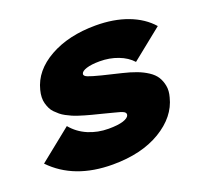

<svg xmlns="http://www.w3.org/2000/svg" viewBox="-115 -771 965 914"><g transform="rotate(-20 368.0 -314.0)"><path d="M670.9 -196.8Q648.4 -105.5 551.3 -47.1Q454.1 11.2 308.1 11.2Q112.8 11.2 1 -105L164.1 -235.8Q196.8 -196.3 244.6 -176Q292.5 -155.8 347.2 -155.8Q395 -155.8 421.6 -164.3Q448.2 -172.9 452.1 -187Q454.6 -197.8 443.6 -204.3Q432.6 -210.9 397 -219.2Q392.6 -220.2 345.9 -232.4Q299.3 -244.6 292 -246.1Q275.4 -250.5 262 -254.4Q248.5 -258.3 231.9 -263.7Q215.3 -269 202.1 -274.9Q189 -280.8 174.6 -288.3Q160.2 -295.9 149.4 -304.9Q138.7 -314 128.4 -324.2Q118.2 -334.5 112.1 -347.2Q106 -359.9 102.1 -374Q98.1 -388.2 98.6 -405.3Q99.1 -422.4 104 -440.9Q126.5 -531.2 222.7 -585.2Q318.8 -639.2 456.1 -639.2Q547.4 -639.2 618.7 -612.3Q689.9 -585.4 733.9 -535.2L578.1 -410.2Q551.8 -439.5 508.8 -455.8Q465.8 -472.2 416 -472.2Q374 -472.2 348.9 -464.1Q323.7 -456.1 320.8 -442.9Q318.8 -432.6 336.7 -425.3Q354.5 -418 402.8 -405.8L498 -382.8Q537.1 -373.5 566.9 -362.3Q596.7 -351.1 620.8 -335.2Q645 -319.3 657.5 -299.6Q669.9 -279.8 674.8 -253.9Q679.7 -228 670.9 -196.8Z"/></g></svg>

Font: Sinkin Sans 900 X Black Italic
Style: Regular
Weight: 950
Italic angle: -112°
Designer: Keith Bates
Foundry: K-Type
Version: Sinkin Sans (version 1.0)  by Keith Bates   •   © 2014   www